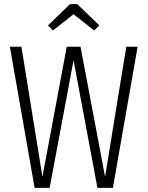

<svg xmlns="http://www.w3.org/2000/svg" viewBox="-20 -912 716 932"><path d="M648 -685 528 0H453L337 -619L221 0H148L28 -685H84L186 -54L304 -685H371L490 -54L593 -685ZM237 -764 213 -789 320 -892H355L462 -789L437 -764L337 -843Z"/></svg>

Font: Fira Sans Extra Condensed Light
Style: Regular
Weight: 300
Width: 1
Designer: Carrois Corporate & Edenspiekermann AG
Foundry: Carrois Corporate GbR & Edenspiekermann AG
Version: Version 4.203